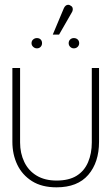

<svg xmlns="http://www.w3.org/2000/svg" viewBox="-20 -792 480 822"><path d="M160 -607Q160 -617 154 -623Q148 -629 138 -629Q129 -629 122 -623Q115 -617 115 -607Q115 -598 122 -591.5Q129 -585 138 -585Q148 -585 154 -591.5Q160 -598 160 -607ZM319 -607Q319 -617 312.5 -623Q306 -629 296 -629Q287 -629 280.5 -623Q274 -617 274 -607Q274 -598 280.5 -591.5Q287 -585 296 -585Q306 -585 312.5 -591.5Q319 -598 319 -607ZM287 -738Q291 -744 291.5 -750Q292 -756 290 -760.5Q288 -765 282 -768Q277 -772 271 -771.5Q265 -771 260.5 -767Q256 -763 253 -756L206 -644H233ZM404 -185V-501H373V-182Q373 -135 357 -97.5Q341 -60 308 -39.5Q275 -19 222 -19Q172 -19 137 -40Q102 -61 84 -98.5Q66 -136 66 -182V-501H33V-185Q33 -131 54 -87Q75 -43 117 -16.5Q159 10 222 10Q312 10 358 -43.5Q404 -97 404 -185Z"/></svg>

Font: Advent Pro ExtraLight
Style: Regular
Weight: 250
Version: Version 3.000